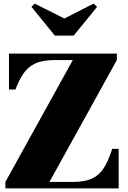

<svg xmlns="http://www.w3.org/2000/svg" viewBox="-20 -1048 714 1068"><path d="M338 -945 501 -1028 520 -1010 390 -850H285L155 -1010L173 -1028ZM30 -750H630V-714L255 -36H384Q452 -36 493 -55.5Q534 -75 559 -115.8Q584 -156.5 604 -220H640V0H10V-36L385 -714H286Q218 -714 177 -695.2Q136 -676.5 111 -640Q86 -603.5 66 -550H30Z"/></svg>

Font: Bodoni* 06pt Fatface
Style: Regular
Weight: 900
Version: Version 2.3